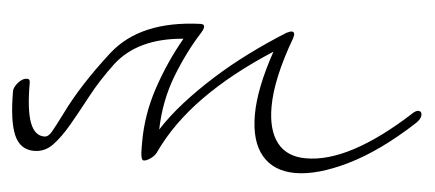

<svg xmlns="http://www.w3.org/2000/svg" viewBox="-61 -440 1204 531"><g transform="rotate(5 541.5 -174.5)"><path d="M-24 -140Q-24 -144 -21 -150Q-18 -156 -13 -162Q-8 -168 -1.5 -172Q5 -176 13 -176Q20 -176 20 -166Q20 -91 33 -56Q46 -21 73 -21Q84 -21 92.5 -35.5Q101 -50 121 -90Q161 -172 235 -267Q310 -363 477 -369Q487 -369 487 -362Q487 -356 481 -346Q444 -288 417 -218Q390 -148 388 -68Q413 -107 448 -146Q483 -185 525.5 -223.5Q568 -262 616 -297.5Q664 -333 715 -365Q725 -370 730 -370Q737 -370 737 -361Q737 -360 735 -352Q692 -236 692 -158Q692 -93 719 -58.5Q746 -24 799 -24Q859 -24 929 -61Q999 -98 1078 -170Q1090 -182 1097 -182Q1107 -182 1107 -171Q1107 -160 1093 -147Q1002 -63 918.5 -22Q835 19 773 19Q713 19 680.5 -19.5Q648 -58 648 -132Q648 -205 684 -310Q575 -240 500.5 -164Q426 -88 387 -4Q382 6 371 13.5Q360 21 353 21Q349 21 347 15.5Q345 10 344.5 1.5Q344 -7 344 -15.5Q344 -24 344 -30Q344 -107 369.5 -182.5Q395 -258 433 -324Q307 -314 248 -237Q212 -189 187.5 -143Q163 -97 142 -60.5Q121 -24 99.5 -1.5Q78 21 48 21Q9 21 -7.5 -18Q-24 -57 -24 -140Z"/></g></svg>

Font: Discipuli Britannica
Style: Regular
Weight: 400
Designer: Peter Wiegel
Foundry: Peter Wiegel
Version: Version 0.001 2009